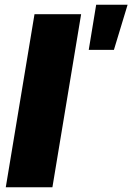

<svg xmlns="http://www.w3.org/2000/svg" viewBox="-20 -787 556 807"><path d="M321 -727.3 200.3 0H4.3L125 -727.3ZM353 -577.4 384.2 -767H516.3L458.8 -577.4Z"/></svg>

Font: Karasuma Gothic
Style: Italic
Weight: 900
Italic angle: -9.39999°
Designer: Rasmus Andersson / Ryoko Nishizuka
Foundry: Genbu
Version: Version 1.00